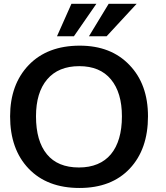

<svg xmlns="http://www.w3.org/2000/svg" viewBox="-20 -960 856 992"><path d="M439.5 -772.5 541.5 -940.4H686L530.8 -772.5ZM274.4 -772.5 349.1 -940.4H478L361.8 -772.5ZM390.6 11.2Q223.6 11.2 127.9 -88.9Q32.2 -189 32.2 -358.9Q32.2 -523.4 128.4 -624Q225.1 -724.1 392.1 -724.1Q553.7 -724.1 648.9 -624Q744.6 -524.9 744.6 -358.9Q744.6 -189 650.4 -88.9Q556.2 11.2 390.6 11.2ZM387.7 -94.7Q441.9 -94.7 483.4 -112.1Q524.9 -129.4 553 -163.1Q581.1 -196.8 595.5 -246.1Q609.9 -295.4 609.9 -358.9Q609.9 -481.4 553.2 -549.8Q496.6 -618.2 389.6 -618.2Q281.7 -618.2 223.6 -549.8Q166 -481.9 166 -358.9Q166 -231.4 222.2 -163.1Q278.3 -94.7 387.7 -94.7Z"/></svg>

Font: Ride
Style: Bold
Weight: 700
Version: Version 3.000